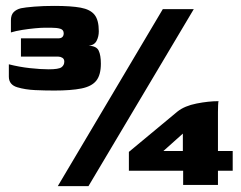

<svg xmlns="http://www.w3.org/2000/svg" viewBox="-20 -548 817 651"><path d="M164 -241Q132 -241 99 -242.5Q66 -244 39 -252Q25 -256 17.5 -265Q10 -274 10 -288V-330Q45 -321 81.5 -317Q118 -313 145 -313Q179 -313 188.5 -320Q198 -327 198 -339Q198 -348 191.5 -352Q185 -356 178 -356H51V-418H178Q187 -418 191.5 -422.5Q196 -427 196 -435Q196 -447 184.5 -450.5Q173 -454 154 -454Q148 -454 142.5 -454Q137 -454 131 -454Q119 -454 98 -452Q77 -450 55 -446.5Q33 -443 17 -438V-479Q17 -497 26 -506.5Q35 -516 51 -520Q65 -523 96 -525.5Q127 -528 164 -528Q221 -528 253.5 -522Q286 -516 300.5 -498Q315 -480 315 -442Q315 -424 307.5 -409.5Q300 -395 281 -393Q307 -392 314.5 -376.5Q322 -361 322 -332Q322 -294 306.5 -274.5Q291 -255 256 -248Q221 -241 164 -241ZM637 -517 280 83H176L532 -517ZM601 79V31H417V-33L582 -170Q606 -189 646.5 -197Q687 -205 721 -205Q720 -203 719.5 -190.5Q719 -178 719 -168V-36H769V31H719V79ZM534 -36H600V-95Z"/></svg>

Font: Genos ExtraBold
Style: Regular
Weight: 800
Designer: Robert E. Leuschke
Foundry: Robert E. Leuschke
Version: Version 1.010